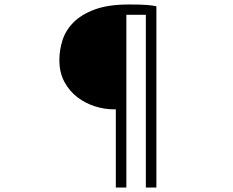

<svg xmlns="http://www.w3.org/2000/svg" viewBox="-20 -779 1040 857"><path d="M497 -291H487Q446 -291 403.5 -304.5Q361 -318 325.5 -345Q290 -372 267.5 -413.5Q245 -455 245 -511Q245 -554 258.5 -598Q272 -642 307 -678Q342 -714 402.5 -736.5Q463 -759 556 -759Q606 -759 633.5 -757Q661 -755 678 -751V58H631V-713H544V58H497Z"/></svg>

Font: SpoqaHanSansJP-Light
Style: Regular
Weight: 300
Designer: [Source Han Sans]
Ryoko NISHIZUKA  (kana & ideographs); Paul D. Hunt (Latin, Greek & Cyrillic); Wenlong ZHANG  (bopomofo
Foundry: Spoqa (http://bi.spoqa.com)
Version: Version 1.002.20150607